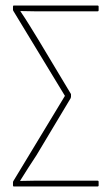

<svg xmlns="http://www.w3.org/2000/svg" viewBox="-20 -675 401 695"><path d="M30 0Q27 0 27 -4V-14Q27 -17 28 -19L215 -328L28 -636Q27 -638 27 -639Q27 -640 27 -641V-651Q27 -655 30 -655H333Q337 -655 337 -651V-638Q337 -634 333 -634H164Q137 -634 109 -634Q81 -634 54 -635V-634Q71 -609 87 -583Q103 -557 119 -531L236 -336Q237 -335 237 -333.5Q237 -332 237 -331V-325Q237 -323 236 -320L112 -113Q97 -90 82 -67Q67 -44 53 -21V-20Q80 -21 107 -21Q134 -21 161 -21H333Q337 -21 337 -17V-4Q337 0 333 0Z"/></svg>

Font: Sofia Sans Condensed Thin
Style: Regular
Weight: 250
Version: Version 4.100